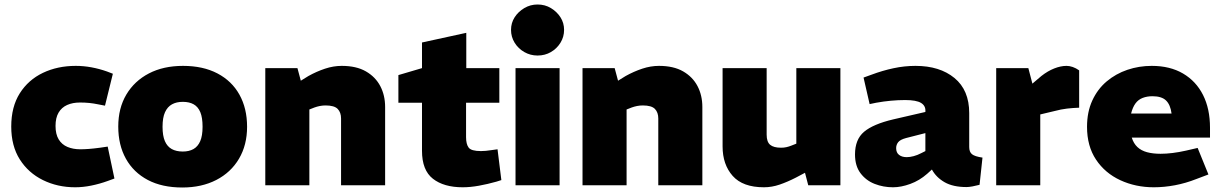

<svg xmlns="http://www.w3.org/2000/svg" viewBox="-20 -824 5421 854"><path d="M314 9Q236 9 171 -23Q106 -55 68 -115Q30 -175 30 -261Q30 -349 68 -409Q106 -469 171 -500Q236 -531 317 -531Q352 -531 387 -524.5Q422 -518 456 -506L482 -496L447 -354L416 -360Q397 -364 377.5 -366Q358 -368 336 -368Q303 -368 278.5 -357Q254 -346 240.5 -323Q227 -300 227 -264Q227 -227 241 -204Q255 -181 280 -170.5Q305 -160 337 -160Q354 -160 374.5 -161.5Q395 -163 425 -167L459 -172L489 -30L459 -19Q423 -6 386 1.5Q349 9 314 9Z M791 10Q701 10 637.5 -23.5Q574 -57 540 -118Q506 -179 506 -261Q506 -343 542 -403.5Q578 -464 642.5 -497.5Q707 -531 794 -531Q883 -531 947 -497.5Q1011 -464 1045 -403Q1079 -342 1079 -260Q1079 -179 1043 -118Q1007 -57 942 -23.5Q877 10 791 10ZM793 -150Q821 -150 840.5 -161Q860 -172 870.5 -196Q881 -220 881 -260Q881 -301 871 -325Q861 -349 841.5 -360Q822 -371 793 -371Q765 -371 745 -360Q725 -349 714 -325Q703 -301 703 -260Q703 -220 713.5 -196Q724 -172 744 -161Q764 -150 793 -150Z M1160 0V-521H1303L1318 -465L1352 -486Q1388 -506 1425.5 -518.5Q1463 -531 1500 -531Q1565 -531 1607.5 -506.5Q1650 -482 1671.5 -441Q1693 -400 1693 -348V0H1497V-297Q1497 -324 1482 -339.5Q1467 -355 1428 -355Q1415 -355 1402.5 -352.5Q1390 -350 1379 -346L1356 -337V0Z M2038 9Q1954 9 1905.5 -29Q1857 -67 1857 -153V-367H1752V-490L1857 -521V-635L2054 -678V-521H2201V-367H2053V-214Q2053 -183 2064.5 -167.5Q2076 -152 2119 -152Q2129 -152 2140.5 -153Q2152 -154 2164 -156L2193 -160L2210 -23L2188 -16Q2149 -5 2110.5 2Q2072 9 2038 9Z M2273 0V-521H2469V0ZM2371 -577Q2339 -577 2312 -592.5Q2285 -608 2269 -634Q2253 -660 2253 -691Q2253 -722 2269 -747Q2285 -772 2312 -788Q2339 -804 2371 -804Q2404 -804 2430.5 -788Q2457 -772 2473 -747Q2489 -722 2489 -691Q2489 -660 2473 -634Q2457 -608 2430.5 -592.5Q2404 -577 2371 -577Z M2571 0V-521H2714L2729 -465L2763 -486Q2799 -506 2836.5 -518.5Q2874 -531 2911 -531Q2976 -531 3018.5 -506.5Q3061 -482 3082.5 -441Q3104 -400 3104 -348V0H2908V-297Q2908 -324 2893 -339.5Q2878 -355 2839 -355Q2826 -355 2813.5 -352.5Q2801 -350 2790 -346L2767 -337V0Z M3378 9Q3284 9 3239 -41.5Q3194 -92 3194 -173V-521H3390V-225Q3390 -193 3405.5 -180Q3421 -167 3454 -167Q3467 -167 3478 -169.5Q3489 -172 3499 -176L3522 -185V-521H3718V0H3575L3550 -96L3586 -69L3520 -34Q3483 -15 3448 -3Q3413 9 3378 9Z M3952 9Q3909 9 3870.5 -6Q3832 -21 3807.5 -53.5Q3783 -86 3783 -137Q3783 -204 3823.5 -238Q3864 -272 3953 -293L4096 -326V-328Q4098 -353 4077 -366Q4056 -379 4006 -379Q3975 -379 3942.5 -376Q3910 -373 3877 -367L3848 -361L3821 -479L3857 -492Q3905 -510 3954 -520.5Q4003 -531 4052 -531Q4160 -531 4225.5 -477Q4291 -423 4291 -321V-170Q4291 -148 4303.5 -138Q4316 -128 4350 -123L4337 -2Q4322 2 4306 5Q4290 8 4279 8Q4219 8 4181.5 -13.5Q4144 -35 4125 -70L4104 -51Q4070 -21 4029 -6Q3988 9 3952 9ZM4013 -125Q4027 -125 4044 -129.5Q4061 -134 4078 -143L4096 -152V-232L4010 -210Q3984 -203 3975 -191.5Q3966 -180 3966 -165Q3966 -145 3979 -135Q3992 -125 4013 -125Z M4411 0V-521H4554L4572 -452L4612 -486Q4640 -508 4669 -519.5Q4698 -531 4724 -531Q4737 -531 4751.5 -526Q4766 -521 4780 -511V-345Q4752 -344 4726 -341Q4700 -338 4670 -330L4607 -315V0Z M5112 9Q5031 9 4963 -22.5Q4895 -54 4855 -114Q4815 -174 4815 -260Q4815 -326 4838.5 -377Q4862 -428 4902.5 -462Q4943 -496 4994.5 -513.5Q5046 -531 5103 -531Q5184 -531 5242 -497Q5300 -463 5331 -401.5Q5362 -340 5362 -256V-212H5014Q5022 -186 5039 -170Q5056 -154 5082 -147Q5108 -140 5142 -140Q5167 -140 5195.5 -143.5Q5224 -147 5255 -154L5307 -166L5355 -48L5302 -28Q5254 -9 5206 0Q5158 9 5112 9ZM5011 -319H5191Q5186 -358 5166.5 -377Q5147 -396 5106 -396Q5082 -396 5062.5 -388.5Q5043 -381 5030.5 -364Q5018 -347 5011 -319Z"/></svg>

Font: REM ExtraBold
Style: Regular
Weight: 800
Designer: Octavio Pardo
Foundry: Ashler Design
Version: Version 1.005;gftools[0.9.28]